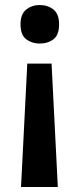

<svg xmlns="http://www.w3.org/2000/svg" viewBox="-20 -572 317 767"><path d="M89 -318H186L211 175H64ZM216 -475Q216 -432 193.5 -415Q171 -398 138 -398Q108 -398 85 -415Q62 -432 62 -475Q62 -516 85 -534Q108 -552 138 -552Q171 -552 193.5 -534Q216 -516 216 -475Z"/></svg>

Font: Noto Sans Symbols SemiBold
Style: Regular
Weight: 600
Version: Version 2.002